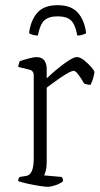

<svg xmlns="http://www.w3.org/2000/svg" viewBox="-20 -720 384 740"><path d="M164 0Q154 0 132 -3.5Q110 -7 87 -12Q64 -17 50 -22Q50 -32 56 -38L81 -42Q110 -46 110 -109V-430Q110 -448 92 -452L50 -462Q51 -469 53 -475Q55 -481 56 -484Q69 -489 90 -494.5Q111 -500 120 -500Q141 -500 150.5 -487.5Q160 -475 160 -454V-418Q168 -426 183.5 -439.5Q199 -453 217 -467Q235 -481 251 -490.5Q267 -500 276 -500Q289 -500 304.5 -487.5Q320 -475 332 -461Q344 -447 344 -442Q343 -434 339.5 -420.5Q336 -407 329 -393Q321 -393 314 -395Q307 -397 304 -398Q300 -406 292.5 -417.5Q285 -429 277.5 -438Q270 -447 264 -447Q257 -447 242.5 -439Q228 -431 211.5 -419.5Q195 -408 180.5 -397.5Q166 -387 160 -382V-98Q160 -76 156.5 -62.5Q153 -49 150 -44L218 -38Q220 -36 221.5 -31.5Q223 -27 223 -22Q214 -13 195 -6.5Q176 0 164 0ZM202 -700Q255 -700 280.5 -670.5Q306 -641 312 -592Q307 -589 298 -586Q289 -583 278 -583Q270 -626 253.5 -641.5Q237 -657 202 -657Q168 -657 151 -641.5Q134 -626 126 -583Q115 -583 106 -586Q97 -589 92 -592Q98 -641 123.5 -670.5Q149 -700 202 -700Z"/></svg>

Font: Texturina 72pt Thin
Style: Regular
Weight: 100
Designer: Guillermo Torres Carreño
Foundry: Omnibus-Type
Version: Version 1.002; ttfautohint (v1.8.3)